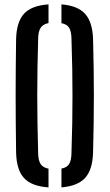

<svg xmlns="http://www.w3.org/2000/svg" viewBox="-20 -826 487 853"><path d="M195.5 6.5Q120 1.5 86.5 -35.2Q53 -72 51.5 -149.5Q50.5 -220.5 50 -282Q49.5 -343.5 49.5 -401.8Q49.5 -460 50 -520.8Q50.5 -581.5 51.5 -650.5Q53 -728 86.5 -764.8Q120 -801.5 195.5 -806.5V-723.5Q171 -718.5 160.5 -702.5Q150 -686.5 149.5 -654.5Q147.5 -584.5 146.5 -523Q145.5 -461.5 145.5 -402.5Q145.5 -343.5 146.5 -281Q147.5 -218.5 149.5 -145.5Q150 -113 160.5 -97.2Q171 -81.5 195.5 -76.5ZM253 6.5V-77Q277.5 -81.5 287.2 -97.5Q297 -113.5 297.5 -145.5Q300 -217 301 -279Q302 -341 302 -399.8Q302 -458.5 301 -520.8Q300 -583 297.5 -654.5Q297 -686.5 287.2 -702.5Q277.5 -718.5 253 -723V-806.5Q325.5 -801 358.5 -764Q391.5 -727 393.5 -650.5Q395.5 -581.5 396.2 -520.8Q397 -460 397 -401.5Q397 -343 396.2 -281.8Q395.5 -220.5 393.5 -149.5Q391.5 -72.5 358.5 -36Q325.5 0.5 253 6.5Z"/></svg>

Font: Big Shoulders Stencil Text Thin SemiBold
Style: Regular
Weight: 600
Version: Version 2.001